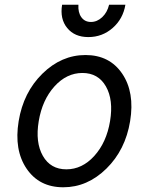

<svg xmlns="http://www.w3.org/2000/svg" viewBox="-20 -783 640 813"><path d="M430.5 -69Q350 10 248 10Q146 10 92.5 -69Q39 -148 59 -270Q79 -392 159.5 -471Q240 -550 342 -550Q444 -550 497.5 -471Q551 -392 531 -270Q511 -148 430.5 -69ZM161.5 -123Q194 -66 261 -66Q328 -66 379.5 -123Q431 -180 446 -270Q461 -360 428.5 -417Q396 -474 329 -474Q262 -474 210.5 -417Q159 -360 144 -270Q129 -180 161.5 -123ZM312 -763Q310 -730 324.5 -710Q339 -690 365 -690Q391 -690 412.5 -710Q434 -730 442 -763H511Q501 -703 457 -664.5Q413 -626 354 -626Q296 -626 264.5 -664.5Q233 -703 243 -763Z"/></svg>

Font: CommitMono
Style: Italic
Weight: 400
Monospace: yes
Designer: Eigil Nikolajsen
Foundry: Eigil Nikolajsen
Version: Version 1.143